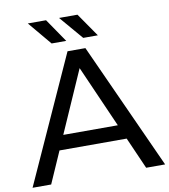

<svg xmlns="http://www.w3.org/2000/svg" viewBox="-96 -967 923 1047"><g transform="rotate(-10 366.0 -443.5)"><path d="M551 -175H179L102 0H-1L316 -700H415L733 0H628ZM516 -255 365 -598 214 -255ZM129 -887H230L319 -757H238ZM302 -887H404L494 -757H413Z"/></g></svg>

Font: APTA Sans Medium
Style: Bold
Weight: 500
Version: Version 7.200